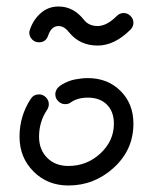

<svg xmlns="http://www.w3.org/2000/svg" viewBox="-20 -570 470 590"><path d="M100 -280Q112 -280 121 -271Q130 -262 130 -250Q130 -241 125 -233Q100 -196 100 -150Q100 -110 125 -85Q150 -60 190 -60Q247 -60 288.5 -98.5Q330 -137 330 -190Q330 -227 308.5 -248.5Q287 -270 250 -270Q218 -270 197 -255Q191 -250 180 -250Q168 -250 159 -259Q150 -268 150 -280Q150 -298 170 -310Q190 -322 211 -326Q232 -330 250 -330Q311 -330 350.5 -290.5Q390 -251 390 -190Q390 -110 330 -55Q270 0 190 0Q126 0 83 -43Q40 -86 40 -150Q40 -214 75 -267Q84 -280 100 -280ZM100 -440Q87 -440 78.5 -449Q70 -458 70 -470Q70 -473 72 -479Q82 -509 105 -529.5Q128 -550 160 -550Q206 -550 238 -509Q253 -490 280 -490Q308 -490 339 -521Q348 -530 360 -530Q372 -530 381 -521Q390 -512 390 -500Q390 -488 381 -479Q332 -430 280 -430Q225 -430 192 -471Q177 -490 160 -490Q138 -490 128 -461Q121 -440 100 -440Z"/></svg>

Font: Pecita
Style: Book
Weight: 400
Width: 7
Version: Version 4.3